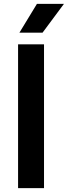

<svg xmlns="http://www.w3.org/2000/svg" viewBox="-20 -968 349 988"><path d="M73 0V-740H206.5V0ZM80 -800 170 -948H309L199 -800Z"/></svg>

Font: Encode Sans SmBold
Style: Regular
Weight: 600
Designer: Multiple Designers
Foundry: Impallari Type
Version: Version 3.002; ttfautohint (v1.8.3) -l 8 -r 50 -G 200 -x 14 